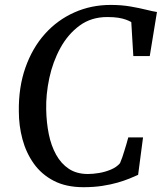

<svg xmlns="http://www.w3.org/2000/svg" viewBox="-20 -772 676 800"><path d="M328 8Q255 8 203.8 -18.8Q152.5 -45.5 120.5 -90.8Q88.5 -136 73.5 -192.2Q58.5 -248.5 58.5 -307.5Q57 -408.5 86 -490.5Q115 -572.5 167.2 -630.8Q219.5 -689 289.8 -720.2Q360 -751.5 441 -751.5Q486 -751.5 523.5 -745Q561 -738.5 589 -731.5Q617 -724.5 634 -722L604 -538.5H535.5L527 -680Q517.5 -685.5 504.5 -690.2Q491.5 -695 473 -698Q454.5 -701 427 -701Q360 -701 311.5 -665.2Q263 -629.5 231.5 -572Q200 -514.5 185.5 -446.8Q171 -379 172.5 -315.5Q173.5 -262 183.2 -213.5Q193 -165 213.8 -127.5Q234.5 -90 267 -68.5Q299.5 -47 346.5 -47Q367 -47 392.8 -51.2Q418.5 -55.5 442.2 -65.5Q466 -75.5 480 -92Q485 -103.5 489.5 -116.5Q494 -129.5 498.2 -143.5Q502.5 -157.5 506.8 -171.8Q511 -186 514.5 -199.5H576L555.5 -43.5Q541.5 -37 520 -28.2Q498.5 -19.5 470.2 -11.2Q442 -3 406.2 2.5Q370.5 8 328 8Z"/></svg>

Font: Merriweather 28pt
Style: Italic
Weight: 400
Italic angle: -7.8°
Version: Version 2.101